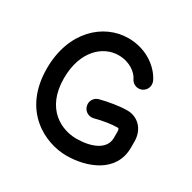

<svg xmlns="http://www.w3.org/2000/svg" viewBox="-148 -794 952 953"><g transform="rotate(30 328.0 -317.5)"><path d="M374 -216.3C416.5 -228 466.3 -235.8 500 -235.8C506.3 -235.8 509.3 -231.4 509.3 -217.3V-182.1C509.3 -115.2 433.6 -85.4 349.1 -85.4C267.6 -85.4 146.5 -136.2 146.5 -314.9C146.5 -471.2 236.8 -549.3 325.2 -549.3C391.6 -549.3 434.1 -512.2 447.3 -483.9C455.1 -467.3 472.2 -455.6 491.7 -455.6C518.6 -455.6 540.5 -477.5 540.5 -504.4C540.5 -511.7 539.1 -518.6 536.1 -524.9C509.8 -581.5 436 -647 325.2 -647C185.1 -647 48.8 -527.8 48.8 -314.9C48.8 -69.8 228 12.2 349.1 12.2C463.9 12.2 606.9 -39.1 606.9 -182.1V-217.3C606.9 -289.1 558.1 -333.5 500 -333.5C457.5 -333.5 396 -323.7 348.6 -311C327.1 -305.2 312.5 -286.1 312.5 -263.7C312.5 -236.8 334.5 -214.8 361.3 -214.8C365.7 -214.8 370.6 -215.3 374 -216.3Z"/></g></svg>

Font: Velvelyne Book
Style: Bold
Weight: 700
Designer: Manon Van der Borght et Mariel Nils
Foundry: Velvetyne
Version: Version 1.070;Glyphs 3.3.1 (3343)